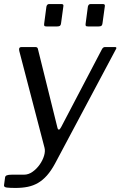

<svg xmlns="http://www.w3.org/2000/svg" viewBox="-34 -762 594 947"><path d="M278.4 -729.8 267.1 -646.9Q266.1 -638.3 262 -634.9Q258 -631.6 248.1 -631.6H195.5Q186.9 -631.6 184.8 -634.6Q182.8 -637.5 183.8 -644.9L194.9 -729.2Q197.9 -742 208.1 -742H269.5Q281.2 -742 278.4 -729.8ZM482.9 -729.8 471.5 -646.9Q470.5 -638.3 466.5 -634.9Q462.5 -631.6 452.6 -631.6H400Q391.4 -631.6 389.3 -634.6Q387.3 -637.5 388.3 -644.9L399.4 -729.2Q402.4 -742 412.6 -742H474Q485.6 -742 482.9 -729.8ZM42.7 165Q14.7 165 -0.4 163.1Q-15.4 161.2 -14.2 151.6L-8.9 112.7Q-7.9 105.9 -0.5 102.8Q6.8 99.6 24.2 99.6H84.4Q106.4 99.6 126.5 85.4Q146.5 71.3 161.5 50.1Q176.5 29 183.3 6.4Q190 -16.3 185.6 -33.2L60.9 -511.2Q57 -530 72.1 -530H139.9Q151.4 -530 152.9 -520.8L249.1 -132.9Q251.4 -122.8 256.3 -122.7Q261.2 -122.6 267.5 -134.9L467.8 -517.3Q471.1 -524.1 475 -527Q478.9 -530 484.3 -530H532.5Q545.1 -530 536.9 -517.6L237.2 45.2Q218.1 80.4 197.5 103.6Q176.9 126.7 153.6 140.3Q130.3 153.8 103.1 159.4Q75.8 165 42.7 165Z"/></svg>

Font: Libre Franklin Thin
Style: Italic
Weight: 100
Italic angle: -8°
Designer: Pablo Impallari, Rodrigo Fuenzalida, Nhung Nguyen
Foundry: Impallari Type
Version: Version 3.000